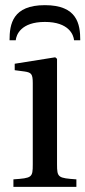

<svg xmlns="http://www.w3.org/2000/svg" viewBox="-20 -724 331 744"><path d="M291 -568C291 -631 279 -704 154 -704C29 -704 17 -631 17 -568H41C43 -589 61 -639 154 -639C247 -639 265 -589 267 -568ZM32 0H276V-29C205 -34 201 -36 201 -87V-496L194 -502L37 -477V-452L75 -447C101 -443 107 -438 107 -402V-87C107 -36 104 -34 32 -29Z"/></svg>

Font: Lingua Franca
Style: Regular
Weight: 400
Version: Version 1.19